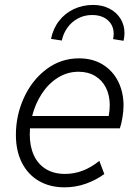

<svg xmlns="http://www.w3.org/2000/svg" viewBox="-20 -763 566 790"><path d="M45.4 -208Q45.4 -288.6 78.6 -361.1Q111.8 -433.6 171.1 -478.3Q230.5 -522.9 305.2 -522.9Q361.8 -522.9 403.3 -497.1Q444.8 -471.2 466.6 -427Q488.3 -382.8 488.3 -329.1Q488.3 -305.7 483.6 -278.1Q479 -250.5 473.1 -234.9H103.5Q102.5 -218.3 102.5 -209.5Q102.5 -160.6 119.4 -124Q136.2 -87.4 168.9 -67.4Q201.7 -47.4 247.6 -47.4Q322.8 -47.4 388.7 -101.1L409.2 -46.9Q375 -22 333.3 -7.1Q291.5 7.8 245.1 7.8Q185.1 7.8 139.9 -18.6Q94.7 -44.9 70.1 -93.5Q45.4 -142.1 45.4 -208ZM427.2 -285.6Q431.6 -309.1 431.6 -330.1Q431.6 -370.6 416 -401.9Q400.4 -433.1 371.3 -450.4Q342.3 -467.8 303.2 -467.8Q256.8 -467.8 217.8 -443.1Q178.7 -418.5 151.9 -377.2Q125 -335.9 112.3 -285.6ZM447.8 -623.5Q447.8 -658.2 423.8 -679.7Q399.9 -701.2 358.4 -701.2Q326.7 -701.2 300.5 -687Q274.4 -672.9 257.3 -648.9Q240.2 -625 234.4 -596.2L189.9 -603Q198.7 -646 223.4 -677.5Q248 -709 284.2 -725.8Q320.3 -742.7 363.3 -742.7Q400.4 -742.7 429.7 -727.8Q459 -712.9 475.6 -686.5Q492.2 -660.2 492.2 -627Q492.2 -612.3 488.3 -595.2L445.3 -602.1Q447.8 -614.3 447.8 -623.5Z"/></svg>

Font: Reddit Sans Chocolate Light
Style: Italic
Weight: 300
Italic angle: -11.25°
Designer: Stephen Hutchings
Version: Version 1.013